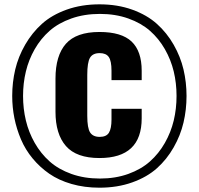

<svg xmlns="http://www.w3.org/2000/svg" viewBox="-20 -850 913 882"><path d="M437 12.2Q367.7 12.2 308.6 -4.9Q249.5 -22 206.3 -52Q163.1 -82 129.9 -122.1Q96.7 -162.1 76.4 -209.7Q56.2 -257.3 46.1 -307.4Q36.1 -357.4 36.1 -409.2Q36.1 -471.7 50 -530.8Q64 -589.8 95.5 -644.5Q127 -699.2 172.4 -740.2Q217.8 -781.2 286.1 -805.7Q354.5 -830.1 437 -830.1Q519.5 -830.1 587.4 -805.7Q655.3 -781.2 700.9 -740.2Q746.6 -699.2 777.8 -644.5Q809.1 -589.8 823 -530.8Q836.9 -471.7 836.9 -409.2Q836.9 -346.2 823 -287.1Q809.1 -228 777.8 -173.1Q746.6 -118.2 701.2 -77.4Q655.8 -36.6 587.6 -12.2Q519.5 12.2 437 12.2ZM439 -29.8Q510.3 -29.8 569.3 -51Q628.4 -72.3 668.9 -108.4Q709.5 -144.5 737.3 -193.4Q765.1 -242.2 778.1 -296.4Q791 -350.6 791 -409.2Q791 -467.8 778.1 -521.7Q765.1 -575.7 737.3 -624.3Q709.5 -672.9 668.9 -708.5Q628.4 -744.1 569.3 -765.1Q510.3 -786.1 439 -786.1Q367.2 -786.1 307.9 -765.1Q248.5 -744.1 208 -708.5Q167.5 -672.9 139.6 -624.3Q111.8 -575.7 98.9 -521.7Q85.9 -467.8 85.9 -409.2Q85.9 -350.6 98.9 -296.4Q111.8 -242.2 139.6 -193.4Q167.5 -144.5 208 -108.4Q248.5 -72.3 307.9 -51Q367.2 -29.8 439 -29.8ZM437 -124Q331.1 -124 283 -179Q234.9 -233.9 234.9 -336.9V-488.8Q234.9 -594.7 282.7 -648.9Q330.6 -703.1 437 -703.1Q538.1 -703.1 584.5 -659.2Q630.9 -615.2 630.9 -524.9V-481.9H492.2V-524.9Q492.2 -570.3 479.7 -588.1Q467.3 -606 438 -606Q405.8 -606 393.3 -584.5Q380.9 -563 380.9 -505.9V-317.9Q380.9 -261.7 394 -241.5Q407.2 -221.2 438 -221.2Q468.8 -221.2 480.5 -240.5Q492.2 -259.8 492.2 -300.8V-350.1H630.9V-306.2Q630.9 -124 437 -124Z"/></svg>

Font: Oswald Medium
Style: Regular
Weight: 500
Designer: Vernon Adams
Foundry: Vernon Adams
Version: Version 4.103